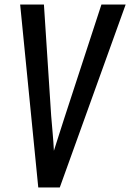

<svg xmlns="http://www.w3.org/2000/svg" viewBox="-20 -798 575 848"><path d="M535 -778H428L264 -276C252 -240 234 -181 218 -132C216 -182 209 -245 206 -287L174 -778H69L149 30H244Z"/></svg>

Font: Smiley Sans Oblique
Style: Regular
Weight: 400
Italic angle: -8°
Designer: oooooohmygosh, Nagisa Chen, Janine Sui, Heda Shi, Jian Li
Foundry: atelierAnchor
Version: Version 2.0.1